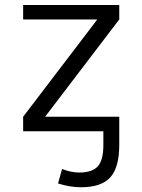

<svg xmlns="http://www.w3.org/2000/svg" viewBox="-20 -540 586 790"><path d="M75.2 -519.5H470.7V-460L167 -61.5V-59.6H470.7V-33.2V0V56.6Q470.7 149.4 433.6 189.9Q396.5 230.5 313.5 230.5Q267.6 230.5 218.8 214.8L235.4 155.3Q272.5 169.9 305.7 169.9Q359.4 169.9 382.3 144.5Q405.3 119.1 405.3 56.6V0H75.2V-59.6L378.9 -458V-460H75.2Z"/></svg>

Font: Gen Shin Gothic Normal
Style: Regular
Weight: 300
Designer: [Source Han Sans]
Ryoko NISHIZUKA  (kana & ideographs); Paul D. Hunt (Latin, Greek & Cyrillic); Wenlong ZHANG  (bopomofo
Version: Version 1.002.20150607